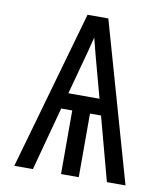

<svg xmlns="http://www.w3.org/2000/svg" viewBox="-82 -805 765 874"><g transform="rotate(10 300.0 -367.5)"><path d="M43 0 252 -735H348L557 0H471L392 -294H341V0H259V-294H208L129 0ZM228 -368H372L339 -490Q329 -527 319 -564Q309 -601 300 -638Q291 -601 281 -564Q271 -527 261 -490Z"/></g></svg>

Font: Iosevka Meiseki Sans
Style: Regular
Weight: 400
Monospace: yes
Designer: Belleve Invis
Foundry: Belleve Invis
Version: Version 11.2.6; ttfautohint (v1.8.4)